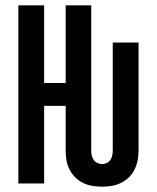

<svg xmlns="http://www.w3.org/2000/svg" viewBox="-20 -690 590 722"><path d="M364 12Q346 12 327.5 9Q309 6 292.5 -2Q276 -10 263 -23Q250 -36 241.5 -52.5Q233 -69 230 -87Q227 -105 227 -123V-292H146V0H49V-670H146V-378H227V-670H323V-123Q323 -114 325 -105Q327 -96 332.5 -88.5Q338 -81 346.5 -77Q355 -73 364 -73Q373 -73 381.5 -77Q390 -81 395 -88.5Q400 -96 402 -105Q404 -114 404 -123V-530H501V-123Q501 -105 497.5 -87Q494 -69 486 -52.5Q478 -36 464.5 -23Q451 -10 434.5 -2Q418 6 400 9Q382 12 364 12Z"/></svg>

Font: Lode Dark Term
Style: Bold
Weight: 700
Monospace: yes
Designer: Belleve Invis
Foundry: Belleve Invis
Version: Version 29.2.0